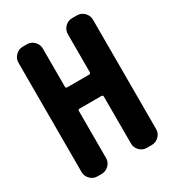

<svg xmlns="http://www.w3.org/2000/svg" viewBox="-176 -833 853 937"><g transform="rotate(-30 250.0 -365.0)"><path d="M403.3 -730.5Q426.8 -730.5 443.4 -713.4Q460 -696.3 460 -672.9V-56.6Q460 -33.2 442.9 -16.6Q425.8 0 403.3 0H375Q351.6 0 335 -17.1Q318.4 -34.2 318.4 -56.6V-321.3Q318.4 -330.1 308.6 -330.1H185.5Q177.7 -330.1 177.7 -321.3V-56.6Q177.7 -33.2 160.6 -16.6Q143.6 0 121.1 0H96.7Q73.2 0 56.6 -17.1Q40 -34.2 40 -56.6V-672.9Q40 -696.3 57.1 -713.4Q74.2 -730.5 96.7 -730.5H121.1Q144.5 -730.5 161.1 -713.4Q177.7 -696.3 177.7 -672.9V-459Q177.7 -450.2 185.5 -450.2H308.6Q317.4 -450.2 318.4 -459V-672.9Q318.4 -696.3 335 -713.4Q351.6 -730.5 375 -730.5Z"/></g></svg>

Font: Rounded Mgen+ 2m bold
Style: Bold
Weight: 700
Designer: [Source Han Sans]
Ryoko NISHIZUKA  (kana & ideographs); Paul D. Hunt (Latin, Greek & Cyrillic); Wenlong ZHANG  (bopomofo
Version: Version 1.059.20150602